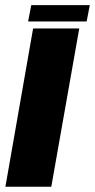

<svg xmlns="http://www.w3.org/2000/svg" viewBox="-64 -708 360 728"><path d="M-43.5 0 61.5 -600H236.5L130.5 0ZM42.5 -626.5 54.5 -688.5H276.5L264.5 -626.5Z"/></svg>

Font: Anybody UltraCondensed Black
Style: Italic
Weight: 900
Width: 1
Italic angle: -10°
Designer: Tyler Finck
Foundry: Etcetera Type Company
Version: Version 1.010; ttfautohint (v1.8.3) -l 8 -r 50 -G 200 -x 14 